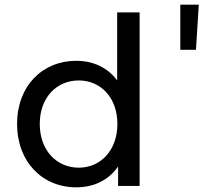

<svg xmlns="http://www.w3.org/2000/svg" viewBox="-20 -795 870 821"><path d="M306 6C381 6 444 -24 485 -83V0H577V-742H481V-451C440 -507 377 -535 306 -535C161 -535 53 -427 53 -265C53 -103 161 6 306 6ZM317 -78C222 -78 150 -152 150 -265C150 -378 222 -451 317 -451C410 -451 482 -378 482 -265C482 -152 410 -78 317 -78ZM751 -582H818L830 -775H751Z"/></svg>

Font: Chess Sans Medium
Style: Regular
Weight: 500
Designer: Wolf Bōese
Foundry: Wolf Bōese
Version: Version 7.223;Glyphs 3.3 (3306)